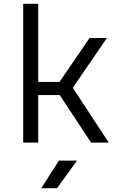

<svg xmlns="http://www.w3.org/2000/svg" viewBox="-20 -750 640 1010"><path d="M102 0H181V-250H294L459 0H552L363 -288L542 -550H451L293 -319H181V-730H102ZM197 240H280L385 95H290Z"/></svg>

Font: JetBrains Mono Light
Style: Regular
Weight: 336
Monospace: yes
Designer: Philipp Nurullin, Konstantin Bulenkov
Foundry: JetBrains
Version: Version 2.305